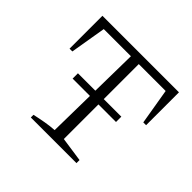

<svg xmlns="http://www.w3.org/2000/svg" viewBox="-154 -835 1020 1020"><g transform="rotate(45 355.5 -325.5)"><path d="M654 -651V-404H633L599 -606H397V-43L535 -23V0H192V-20Q228 -28 262 -34Q296 -40 329 -42L338 -606H134L100 -404H79V-651ZM203 -343H529V-303H203Z"/></g></svg>

Font: Piazzolla Thin ExtraLight
Style: Regular
Weight: 250
Version: Version 2.005